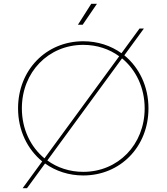

<svg xmlns="http://www.w3.org/2000/svg" viewBox="-20 -920 876 1010"><path d="M418 3C613 3 761 -148 761 -350C761 -466 712 -565 634 -629L737 -770H714L619 -640C563 -680 494 -703 418 -703C223 -703 75 -552 75 -350C75 -234 124 -135 202 -71L99 70H122L217 -60C273 -20 342 3 418 3ZM418 -16C346 -16 281 -38 229 -76L622 -613C695 -553 741 -459 741 -350C741 -159 601 -16 418 -16ZM390 -790H415L490 -900H460ZM95 -350C95 -541 235 -684 418 -684C490 -684 555 -662 607 -624L214 -87C141 -147 95 -241 95 -350Z"/></svg>

Font: Chess Sans Thin
Style: Regular
Weight: 100
Designer: Wolf Bōese
Foundry: Wolf Bōese
Version: Version 7.223;Glyphs 3.3 (3306)